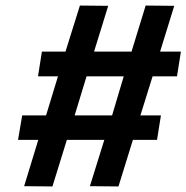

<svg xmlns="http://www.w3.org/2000/svg" viewBox="-20 -694 672 692"><path d="M618 -419 632 -508H557L608 -673L505 -674L454 -508H319L370 -673L268 -674L216 -508H131L117 -419H189L146 -278H60L45 -190H118L67 -23L169 -22L221 -190H356L304 -23L407 -22L459 -190H546L560 -278H486L530 -419ZM384 -278H249L292 -419H426Z"/></svg>

Font: Arthouse Owned Medium
Style: Italic
Weight: 500
Italic angle: -10°
Designer: Jeremy Tribby
Foundry: Tribby Type
Version: Version 1.000;PS 001.000;hotconv 1.0.88;makeotf.lib2.5.64775